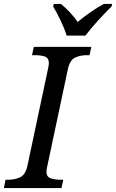

<svg xmlns="http://www.w3.org/2000/svg" viewBox="-41 -951 587 971"><path d="M-21 0 -13 -42H0Q34 -42 61 -54.5Q88 -67 98 -114L202 -604Q206 -620 206 -632Q206 -658 186 -665Q166 -672 134 -672H121L130 -714H421L412 -672H399Q365 -672 338.5 -659.5Q312 -647 302 -600L198 -110Q194 -94 194 -82Q194 -57 214.5 -49.5Q235 -42 266 -42H279L270 0ZM296 -771Q285 -807 265 -848.5Q245 -890 228 -918L231 -931H267Q290 -913 312.5 -888.5Q335 -864 352 -840Q380 -864 416 -889Q452 -914 484 -931H526L523 -918Q494 -890 456.5 -849Q419 -808 391 -771Z"/></svg>

Font: NotoSerif-Italic
Style: Regular
Weight: 400
Italic angle: -12°
Designer: Monotype Design Team
Foundry: Monotype Imaging Inc.
Version: Version 2.007; ttfautohint (v1.8) -l 8 -r 50 -G 200 -x 14 -D